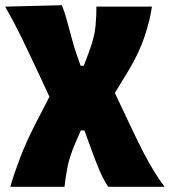

<svg xmlns="http://www.w3.org/2000/svg" viewBox="-25 -526 652 738"><path d="M14.5 192Q27.5 146 51.8 82Q76 18 114 -55.5L165 -154L116 -259.5Q88.5 -318.5 58.8 -379.8Q29 -441 -5 -500.5L213 -506Q223.5 -479.5 233 -444.5Q242.5 -409.5 251.5 -376.2Q260.5 -343 268 -321.5L285 -273H297L317.5 -327.5Q338.5 -384 342.2 -426.2Q346 -468.5 345.5 -500.5H559Q552 -450.5 531.5 -387.8Q511 -325 470 -256.5L416.5 -168.5L485.5 -23Q509 26.5 528 63Q547 99.5 565.8 130.2Q584.5 161 607.5 192H390.5Q369 157.5 355 123.5Q341 89.5 328 53.5L299.5 -24.5H285.5L263.5 26.5Q241.5 78 233.8 119.5Q226 161 223 192Z"/></svg>

Font: Commissioner Flair ExtraBold
Style: Regular
Weight: 800
Designer: Kostas Bartsokas
Foundry: Kostas Bartsokas
Version: Version 1.000; ttfautohint (v1.8.3)